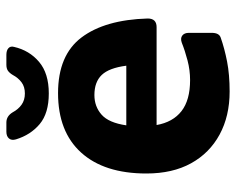

<svg xmlns="http://www.w3.org/2000/svg" viewBox="-89 -636 740 602"><g transform="rotate(-90 281.0 -335.0)"><path d="M295 15Q218 15 160 -16.5Q102 -48 70 -106Q38 -164 38 -246Q38 -378 103.5 -450.5Q169 -523 290 -523Q409 -523 464.5 -449.5Q520 -376 524 -242Q524 -214 497 -214H190Q199 -163 233.5 -136Q268 -109 331 -109Q362 -109 392.5 -117Q423 -125 448 -135Q462 -140 470.5 -133.5Q479 -127 479 -113V-41Q479 -18 464 -13Q430 -1 389 7Q348 15 295 15ZM284 -409Q248 -409 222.5 -386.5Q197 -364 189 -309H376Q369 -363 347 -386Q325 -409 284 -409ZM289 -552Q227 -552 193 -580.5Q159 -609 145 -655Q141 -669 148 -677Q155 -685 169 -685H198Q218 -685 230 -665Q239 -648 253.5 -637.5Q268 -627 289 -627Q310 -627 324 -637.5Q338 -648 347 -665Q353 -675 360 -680Q367 -685 379 -685H410Q424 -685 431 -678.5Q438 -672 435 -661Q424 -613 388 -582.5Q352 -552 289 -552Z"/></g></svg>

Font: Pitagon Sans
Style: Bold
Weight: 700
Designer: Travis Tran
Foundry: Pitagon
Version: Version 1.001; ttfautohint (v1.8.4.7-5d5b);gftools[0.9.26]